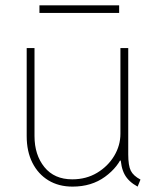

<svg xmlns="http://www.w3.org/2000/svg" viewBox="-20 -692 599 720"><path d="M252 7.8Q200.2 7.8 161.6 -15.6Q123 -39.1 101.6 -81.5Q80.1 -124 80.1 -181.6V-511.7H109.4V-181.6Q109.4 -111.3 146.5 -65.4Q183.6 -19.5 251 -19.5Q303.2 -19.5 344 -43.9Q384.8 -68.4 408.2 -107.4Q431.6 -146.5 431.6 -190.4V-511.7H460.9V-113.3Q460.9 -70.8 470.5 -51.8Q480 -32.7 506.8 -18.6L496.1 7.8Q461.9 -10.7 447.3 -37.8Q432.6 -64.9 431.6 -110.4L446.3 -89.8H421.9L442.4 -116.2Q424.3 -65.9 373.8 -29.1Q323.2 7.8 252 7.8ZM127.9 -643.6V-671.9H426.8V-643.6Z"/></svg>

Font: Reddit Sans ExtraLight
Style: Regular
Weight: 250
Designer: Stephen Hutchings
Foundry: Reddit
Version: Version 1.014